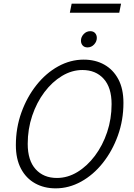

<svg xmlns="http://www.w3.org/2000/svg" viewBox="-20 -1025 737 1053"><path d="M67 -229Q67 -324 97.5 -408.5Q128 -493 180 -558.5Q232 -624 299 -661Q366 -698 439 -698Q503 -698 552 -670.5Q601 -643 629 -590.5Q657 -538 657 -461Q657 -366 626.5 -281.5Q596 -197 544 -131.5Q492 -66 425 -29Q358 8 285 8Q222 8 172.5 -19.5Q123 -47 95 -100Q67 -153 67 -229ZM132 -236Q132 -145 175.5 -97Q219 -49 292 -49Q351 -49 404.5 -81.5Q458 -114 500.5 -170.5Q543 -227 567.5 -300Q592 -373 592 -454Q592 -545 548.5 -593Q505 -641 432 -641Q374 -641 320 -608.5Q266 -576 223.5 -519.5Q181 -463 156.5 -390Q132 -317 132 -236ZM424 -802Q424 -822 439 -838Q454 -854 475 -854Q492 -854 501.5 -843.5Q511 -833 511 -817Q511 -797 496 -781Q481 -765 460 -765Q443 -765 433.5 -775.5Q424 -786 424 -802ZM363 -955 373 -1005H644L634 -955Z"/></svg>

Font: Radio Canada Light
Style: Italic
Weight: 300
Italic angle: -12°
Designer: Charles Daoud, Etienne Aubert Bonn, Alexandre Saumier Demers, Jacques Le Bailly
Foundry: Radio-Canada
Version: Version 2.104; ttfautohint (v1.8.4.7-5d5b);gftools[0.9.28.de